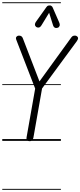

<svg xmlns="http://www.w3.org/2000/svg" viewBox="-25 -1246 710 1698"><path d="M235.5 2.5Q219.5 2.5 213.5 -6Q207.5 -14.5 209.5 -28.5L286 -462.5L122 -886.5Q118.5 -896 117.2 -899.8Q116 -903.5 116 -909Q116 -917.5 123.8 -924.2Q131.5 -931 142.5 -931Q157 -931 165.2 -924.5Q173.5 -918 177.5 -906L324 -526L606 -915.5Q613 -925 620.5 -928Q628 -931 638 -931Q645 -931 651.2 -927.8Q657.5 -924.5 661.5 -919.2Q665.5 -914 665.5 -907.5Q665.5 -898.5 654.5 -882L347 -463.5L270.5 -29Q268 -18 262 -7.8Q256 2.5 235.5 2.5ZM235.5 2.5Q219.5 2.5 213.5 -6Q207.5 -14.5 209.5 -28.5L286 -462.5L122 -886.5Q118.5 -896 117.2 -899.8Q116 -903.5 116 -909Q116 -917.5 123.8 -924.2Q131.5 -931 142.5 -931Q157 -931 165.2 -924.5Q173.5 -918 177.5 -906L324 -526L606 -915.5Q613 -925 620.5 -928Q628 -931 638 -931Q645 -931 651.2 -927.8Q657.5 -924.5 661.5 -919.2Q665.5 -914 665.5 -907.5Q665.5 -898.5 654.5 -882L347 -463.5L270.5 -29Q268 -18 262 -7.8Q256 2.5 235.5 2.5ZM485 -1000.5Q471 -995.5 459.8 -1001.5Q448.5 -1007.5 444.5 -1021L409.5 -1133L342 -1022.5Q330 -1003 316.2 -1002.2Q302.5 -1001.5 294 -1008.5Q283.5 -1018 284 -1029.8Q284.5 -1041.5 292 -1052L385 -1182.5Q393.5 -1195 401.8 -1196.5Q410 -1198 417.5 -1198Q422 -1198 429.5 -1193.5Q437 -1189 440.5 -1180.5L497 -1051Q507 -1029 501.8 -1016.5Q496.5 -1004 485 -1000.5ZM-5 424.5H513.5V432.5H-5ZM-5 -16H513.5V0H-5ZM-5 -501.5H513.5V-493.5H-5ZM-5 -1226H513.5V-1218H-5Z"/></svg>

Font: Edu AU VIC WA NT Guides
Style: Regular
Weight: 400
Designer: Tina and Corey Anderson, Eben Sorkin, Mirko Velimirovic
Foundry: Google for Education
Version: Version 1.001